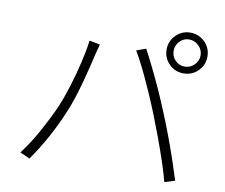

<svg xmlns="http://www.w3.org/2000/svg" viewBox="-84 -896 1168 997"><g transform="rotate(10 500.0 -397.5)"><path d="M772 -684.1Q772 -654.8 792.5 -633.8Q813 -612.8 841.8 -612.8Q871.1 -612.8 892.6 -633.8Q914.1 -654.8 914.1 -684.1Q914.1 -713.4 892.6 -734.6Q871.1 -755.9 841.8 -755.9Q813 -755.9 792.5 -734.6Q772 -713.4 772 -684.1ZM734.9 -684.1Q734.9 -729 766.4 -760.5Q797.9 -792 841.8 -792Q887.2 -792 918.7 -760.5Q950.2 -729 950.2 -684.1Q950.2 -639.6 918.7 -608.4Q887.2 -577.1 841.8 -577.1Q797.9 -577.1 766.4 -608.4Q734.9 -639.6 734.9 -684.1ZM232.9 -293.9Q254.4 -344.2 274.7 -408.9Q294.9 -473.6 310.5 -539.8Q326.2 -606 333 -660.2L389.2 -648.9Q385.3 -634.8 381.6 -620.8Q377.9 -606.9 374 -591.8Q369.1 -570.8 360.4 -533.7Q351.6 -496.6 339.4 -451.2Q327.1 -405.8 312.3 -359.1Q297.4 -312.5 279.8 -272Q252.4 -206.1 214.4 -136Q176.3 -65.9 131.8 -2.9L80.1 -25.9Q127.4 -88.9 167 -161.4Q206.5 -233.9 232.9 -293.9ZM725.1 -342.8Q704.6 -394 679.2 -451.9Q653.8 -509.8 627.9 -562.7Q602.1 -615.7 580.1 -651.9L629.9 -669.9Q648.9 -634.8 674.3 -583.5Q699.7 -532.2 726.1 -473.9Q752.4 -415.5 774.9 -359.9Q796.4 -308.6 819.8 -246.1Q843.3 -183.6 863.5 -123.8Q883.8 -64 897 -21L842.8 -3.9Q831.1 -49.8 811.3 -108.6Q791.5 -167.5 768.8 -228.8Q746.1 -290 725.1 -342.8Z"/></g></svg>

Font: Source Han Sans CN Light
Style: Regular
Weight: 300
Designer: Ryoko NISHIZUKA  (kana, bopomofo & ideographs); Paul D. Hunt (Latin, Greek & Cyrillic); Sandoll Communications , Soo-you
Foundry: Adobe
Version: Version 2.000;hotconv 1.0.107;makeotfexe 2.5.65593